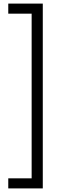

<svg xmlns="http://www.w3.org/2000/svg" viewBox="-20 -888 331 1068"><path d="M26 160V104H156V-812H26V-868H218V160Z"/></svg>

Font: Encode Sans Compressed
Style: Regular
Weight: 400
Designer: Pablo Impallari, Andres Torresi
Foundry: Pablo Impallari, Andres Torresi
Version: Version 1.000; ttfautohint (v1.00) -l 8 -r 50 -G 200 -x 14 -